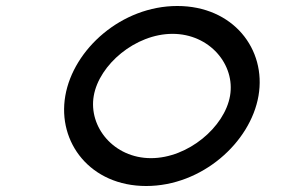

<svg xmlns="http://www.w3.org/2000/svg" viewBox="-20 -610 960 641"><path d="M556 -497C680 -497 766 -394 748 -290C730 -186 608 -82 484 -82C360 -82 275 -186 293 -290C311 -394 432 -497 556 -497ZM468 11C654 11 816 -134 843 -290C870 -446 758 -590 572 -590C386 -590 225 -446 198 -290C171 -134 282 11 468 11Z"/></svg>

Font: Charger Monospace
Style: Regular
Weight: 400
Designer: Jasper
Foundry: Cannot Into Space Fonts
Version: Version 0.980